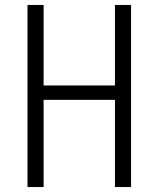

<svg xmlns="http://www.w3.org/2000/svg" viewBox="-20 -755 640 775"><path d="M91 0V-735H156V-410H444V-735H509V0H444V-352H156V0Z"/></svg>

Font: Iosevka Aile Custom Light
Style: Regular
Weight: 300
Designer: Belleve Invis
Foundry: Belleve Invis
Version: Version 17.0.2; ttfautohint (v1.8.3)